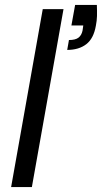

<svg xmlns="http://www.w3.org/2000/svg" viewBox="-20 -757 413 777"><path d="M25 0 153 -720H237L109 0ZM252 -555 259 -595Q285 -595 297.5 -604.5Q310 -614 314 -633L317 -654H269L284 -737H372Q373 -711 372.5 -692Q372 -673 368 -653Q359 -601 329 -578Q299 -555 252 -555Z"/></svg>

Font: DM Sans 18pt
Style: Italic
Weight: 400
Italic angle: -10°
Designer: Colophon Foundry, Jonny Pinhorn
Foundry: Colophon Foundry
Version: Version 4.004;gftools[0.9.30]